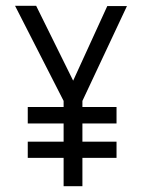

<svg xmlns="http://www.w3.org/2000/svg" viewBox="-20 -644 490 664"><path d="M265 0H200V-98H76V-154H200V-217H76V-274H200V-295L32 -624H105L233 -365L351 -623H419L265 -295V-274H383V-217H265V-154H383V-98H265Z"/></svg>

Font: Inconsolata SemiCondensed
Style: Regular
Weight: 400
Width: 4
Monospace: yes
Designer: Raph Levien, Cyreal, Brenton Simpson
Foundry: Raph Levien, Cyreal, Google
Version: Version 3.000; ttfautohint (v1.8.2.53-6de2)